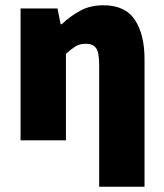

<svg xmlns="http://www.w3.org/2000/svg" viewBox="-20 -532 622 728"><path d="M356 176V-286Q356 -334 344 -350Q332 -366 306 -366Q282 -366 266 -356Q250 -346 230 -328V0H58V-500H198L210 -440H214Q244 -469 282.5 -490.5Q321 -512 372 -512Q455 -512 491.5 -456.5Q528 -401 528 -308V176Z"/></svg>

Font: Source Sans 3 Black
Style: Regular
Weight: 900
Designer: Paul D. Hunt
Foundry: Adobe
Version: Version 3.046;hotconv 1.0.118;makeotfexe 2.5.65603